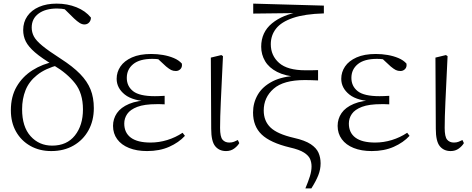

<svg xmlns="http://www.w3.org/2000/svg" viewBox="-20 -820 2604 1060"><path d="M263 14Q198 14 147.5 -14.5Q97 -43 68.5 -93.5Q40 -144 40 -211Q40 -287 72 -342Q104 -397 159 -432Q214 -467 284 -481V-487L306 -462Q230 -442 185 -406Q140 -370 121 -322Q102 -274 102 -217Q102 -120 149 -68Q196 -16 268 -16Q349 -16 393.5 -72Q438 -128 438 -216Q438 -305 394 -360.5Q350 -416 277 -459Q210 -499 173.5 -530.5Q137 -562 122.5 -591Q108 -620 108 -654Q108 -698 131 -731Q154 -764 195.5 -782Q237 -800 293 -800Q352 -800 402 -780Q452 -760 482 -723Q482 -707 472 -696Q462 -685 446 -685Q433 -685 419.5 -693.5Q406 -702 389 -718L326 -780L384 -771L389 -750Q369 -762 345 -767.5Q321 -773 295 -773Q231 -773 193 -745Q155 -717 155 -668Q155 -642 167 -619Q179 -596 213.5 -567.5Q248 -539 315 -496Q382 -453 422 -412Q462 -371 480 -326Q498 -281 498 -223Q498 -154 468.5 -100.5Q439 -47 386 -16.5Q333 14 263 14Z M792 14Q735 14 692.5 -3Q650 -20 627 -51.5Q604 -83 604 -125Q604 -164 625.5 -195.5Q647 -227 693 -246.5Q739 -266 812 -267V-259Q714 -262 669 -298Q624 -334 624 -385Q624 -422 645 -453Q666 -484 708.5 -503Q751 -522 815 -522Q848 -522 880 -516.5Q912 -511 939.5 -499.5Q967 -488 984 -469Q987 -450 976.5 -439Q966 -428 951 -428Q936 -428 925 -433.5Q914 -439 897 -453L842 -504L896 -502L900 -485Q875 -490 858 -492.5Q841 -495 821 -495Q751 -495 715.5 -466Q680 -437 680 -390Q680 -344 715 -316.5Q750 -289 835 -289Q846 -289 858.5 -289.5Q871 -290 889 -291V-244Q871 -245 862.5 -245Q854 -245 846 -245Q777 -245 738 -230Q699 -215 682.5 -191Q666 -167 666 -138Q666 -87 702.5 -60Q739 -33 811 -33Q858 -33 903.5 -47Q949 -61 988 -87L1001 -70Q967 -33 914 -9.5Q861 14 792 14Z M1228 14Q1190 14 1168 -13Q1146 -40 1146 -109L1144 -502L1202 -516L1211 -510Q1207 -424 1204 -362.5Q1201 -301 1199 -256.5Q1197 -212 1196 -178Q1195 -144 1195 -114Q1195 -65 1208.5 -49Q1222 -33 1246 -33Q1261 -33 1272 -37.5Q1283 -42 1293 -47L1301 -30Q1292 -14 1273 0Q1254 14 1228 14Z M1666 220Q1682 182 1691 153Q1700 124 1700 99Q1700 77 1692 58Q1684 39 1658.5 22.5Q1633 6 1580 -6Q1472 -32 1424.5 -77.5Q1377 -123 1377 -199Q1377 -252 1403 -297Q1429 -342 1484 -370.5Q1539 -399 1625 -402L1624 -395Q1555 -400 1510 -423Q1465 -446 1443.5 -482.5Q1422 -519 1422 -562Q1422 -642 1481.5 -691Q1541 -740 1638 -755L1630 -741V-748L1378 -745V-800L1768 -789V-746Q1662 -743 1597.5 -721Q1533 -699 1504 -662Q1475 -625 1475 -576Q1475 -513 1521 -472.5Q1567 -432 1666 -432Q1678 -432 1699 -432Q1720 -432 1736 -433V-376Q1715 -377 1695.5 -377.5Q1676 -378 1663 -378Q1545 -378 1490.5 -330Q1436 -282 1436 -210Q1436 -152 1473.5 -116Q1511 -80 1602 -59Q1664 -45 1695.5 -24Q1727 -3 1738.5 23.5Q1750 50 1750 82Q1750 115 1737.5 147Q1725 179 1699 220Z M2032 14Q1975 14 1932.5 -3Q1890 -20 1867 -51.5Q1844 -83 1844 -125Q1844 -164 1865.5 -195.5Q1887 -227 1933 -246.5Q1979 -266 2052 -267V-259Q1954 -262 1909 -298Q1864 -334 1864 -385Q1864 -422 1885 -453Q1906 -484 1948.5 -503Q1991 -522 2055 -522Q2088 -522 2120 -516.5Q2152 -511 2179.5 -499.5Q2207 -488 2224 -469Q2227 -450 2216.5 -439Q2206 -428 2191 -428Q2176 -428 2165 -433.5Q2154 -439 2137 -453L2082 -504L2136 -502L2140 -485Q2115 -490 2098 -492.5Q2081 -495 2061 -495Q1991 -495 1955.5 -466Q1920 -437 1920 -390Q1920 -344 1955 -316.5Q1990 -289 2075 -289Q2086 -289 2098.5 -289.5Q2111 -290 2129 -291V-244Q2111 -245 2102.5 -245Q2094 -245 2086 -245Q2017 -245 1978 -230Q1939 -215 1922.5 -191Q1906 -167 1906 -138Q1906 -87 1942.5 -60Q1979 -33 2051 -33Q2098 -33 2143.5 -47Q2189 -61 2228 -87L2241 -70Q2207 -33 2154 -9.5Q2101 14 2032 14Z M2468 14Q2430 14 2408 -13Q2386 -40 2386 -109L2384 -502L2442 -516L2451 -510Q2447 -424 2444 -362.5Q2441 -301 2439 -256.5Q2437 -212 2436 -178Q2435 -144 2435 -114Q2435 -65 2448.5 -49Q2462 -33 2486 -33Q2501 -33 2512 -37.5Q2523 -42 2533 -47L2541 -30Q2532 -14 2513 0Q2494 14 2468 14Z"/></svg>

Font: Noto Serif TC
Style: Regular
Weight: 200
Designer: Ryoko NISHIZUKA 西塚涼子 (kana & ideographs); Frank Grießhammer (Latin, Greek & Cyrillic); Wenlong ZHANG 张文龙 (bopomofo); San
Foundry: Adobe
Version: Version 2.001;hotconv 1.1.0;makeotfexe 2.6.0